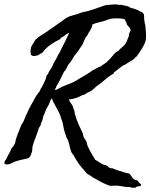

<svg xmlns="http://www.w3.org/2000/svg" viewBox="-41 -740 704 900"><path d="M281.2 -273.4Q287.1 -261.7 294.4 -251.5Q301.8 -241.2 304.7 -226.6Q308.6 -221.7 308.6 -215.8Q308.6 -210 310.5 -204.1Q317.4 -179.7 327.6 -156.7Q337.9 -133.8 347.7 -113.3Q349.6 -96.7 357.9 -86.4Q366.2 -76.2 368.2 -59.6Q376 -41 385.7 -24.4Q395.5 -7.8 405.3 8.8Q410.2 11.7 415 14.6Q419.9 17.6 425.8 21.5Q429.7 23.4 432.6 25.9Q435.5 28.3 440.4 30.3Q445.3 32.2 449.7 33.2Q454.1 34.2 459 36.1Q462.9 38.1 465.3 41Q467.8 43.9 470.7 45.9Q474.6 46.9 478.5 48.3Q482.4 49.8 486.3 48.8Q502.9 56.6 514.6 59.6Q526.4 62.5 537.1 66.4Q542 68.4 549.3 70.3Q556.6 72.3 561.5 72.3Q569.3 76.2 571.8 80.6Q574.2 85 577.6 90.3Q581.1 95.7 586.9 100.1Q592.8 104.5 602.5 105.5Q605.5 107.4 606.9 110.8Q608.4 114.3 612.3 117.2Q622.1 125 620.6 127Q619.1 128.9 618.2 131.8Q611.3 132.8 604.5 133.8Q597.7 134.8 594.7 139.6Q588.9 139.6 581.5 140.1Q574.2 140.6 569.3 136.7Q552.7 137.7 539.1 134.8Q525.4 131.8 505.9 129.9Q495.1 129.9 485.4 130.9Q475.6 131.8 467.8 128.9Q446.3 120.1 433.6 113.3Q420.9 106.4 407.2 98.6Q396.5 93.8 387.7 86.9Q378.9 80.1 368.2 75.2Q354.5 59.6 341.8 44.9Q329.1 30.3 318.4 12.7Q314.5 5.9 312 2Q309.6 -2 307.6 -5.9Q303.7 -14.6 300.8 -16.6Q297.9 -18.6 295.9 -22.5Q293 -27.3 291 -34.2Q289.1 -41 287.1 -47.9Q285.2 -56.6 283.2 -64.9Q281.2 -73.2 278.3 -81.1Q276.4 -86.9 272.9 -91.3Q269.5 -95.7 268.6 -102.5Q264.6 -113.3 261.2 -124.5Q257.8 -135.7 255.9 -148.4Q252.9 -167 248.5 -177.2Q244.1 -187.5 242.2 -197.3Q236.3 -211.9 225.6 -231.4Q214.8 -251 207 -265.6Q205.1 -270.5 204.6 -273.4Q204.1 -276.4 201.2 -278.3Q196.3 -273.4 192.4 -261.7Q188.5 -250 184.6 -244.1Q173.8 -226.6 170.9 -216.3Q168 -206.1 162.1 -196.3Q159.2 -176.8 151.4 -162.1Q149.4 -148.4 141.6 -141.6Q136.7 -124 129.9 -106.4Q123 -88.9 117.2 -72.3Q115.2 -63.5 112.3 -55.7Q109.4 -47.9 110.4 -40Q110.4 -32.2 107.9 -26.4Q105.5 -20.5 103.5 -12.7Q98.6 1 82.5 3.9Q66.4 6.8 51.8 10.7Q45.9 12.7 38.1 14.6Q26.4 17.6 13.2 24.9Q0 32.2 -13.7 30.3Q-22.5 28.3 -20 20Q-17.6 11.7 -12.7 7.8Q-7.8 -2.9 -2.4 -13.7Q2.9 -24.4 8.8 -34.2Q10.7 -43 15.6 -47.9Q21.5 -51.8 23.4 -58.6Q25.4 -60.5 26.9 -63.5Q28.3 -66.4 29.3 -68.4Q31.2 -73.2 31.7 -78.6Q32.2 -84 34.2 -88.9Q37.1 -96.7 39.6 -105Q42 -113.3 46.9 -123Q48.8 -128.9 51.3 -134.8Q53.7 -140.6 56.6 -148.4Q58.6 -154.3 62.5 -159.7Q66.4 -165 69.3 -170.9Q75.2 -184.6 78.1 -192.9Q81.1 -201.2 85.9 -209Q93.8 -229.5 104 -246.6Q114.3 -263.7 124 -283.2Q126 -286.1 127.9 -288.6Q129.9 -291 130.9 -294.9Q134.8 -296.9 136.7 -301.8Q138.7 -306.6 142.6 -308.6Q146.5 -314.5 148.4 -320.3Q150.4 -326.2 154.3 -330.1Q165 -349.6 172.9 -369.1Q174.8 -374 175.3 -377.9Q175.8 -381.8 177.7 -385.7Q183.6 -392.6 185.1 -396.5Q186.5 -400.4 188.5 -403.3Q192.4 -410.2 196.8 -416.5Q201.2 -422.9 205.1 -430.7Q210 -445.3 218.3 -457.5Q226.6 -469.7 231.4 -483.4Q237.3 -492.2 238.3 -493.2Q239.3 -494.1 239.3 -496.1Q252 -520.5 262.2 -541.5Q272.5 -562.5 283.2 -585Q272.5 -583 264.2 -575.2Q255.9 -567.4 247.1 -564.5Q245.1 -561.5 243.2 -559.6Q241.2 -557.6 239.3 -555.7Q214.8 -543.9 194.3 -529.3Q173.8 -514.6 158.2 -493.2Q153.3 -491.2 147.9 -487.8Q142.6 -484.4 137.7 -481.4Q130.9 -478.5 120.1 -477.5Q109.4 -476.6 103.5 -484.4Q99.6 -512.7 108.4 -526.4Q117.2 -540 125 -553.7Q137.7 -565.4 152.3 -574.7Q167 -584 180.7 -592.8Q193.4 -601.6 196.8 -604.5Q200.2 -607.4 204.1 -609.4Q227.5 -625 252.9 -643.6Q268.6 -657.2 287.1 -664.1Q305.7 -669.9 318.4 -673.3Q331.1 -676.8 341.8 -681.6Q373 -687.5 399.4 -696.8Q425.8 -706.1 453.1 -715.8Q466.8 -717.8 479 -718.3Q491.2 -718.8 505.9 -719.7Q509.8 -716.8 517.1 -717.3Q524.4 -717.8 530.3 -716.8Q538.1 -714.8 545.4 -713.4Q552.7 -711.9 560.5 -710Q566.4 -704.1 577.6 -701.7Q588.9 -699.2 598.6 -695.3Q606.4 -691.4 613.3 -688Q620.1 -684.6 627.9 -680.7Q634.8 -672.9 634.3 -667Q633.8 -661.1 634.8 -650.4Q635.7 -645.5 636.2 -641.1Q636.7 -636.7 637.7 -631.8Q637.7 -627.9 639.2 -625Q640.6 -622.1 640.6 -619.1Q641.6 -602.5 643.1 -586.4Q644.5 -570.3 642.6 -553.7Q640.6 -542 635.7 -533.7Q630.9 -525.4 626 -514.6Q620.1 -504.9 613.3 -495.1Q606.4 -485.4 598.6 -474.6Q595.7 -472.7 593.3 -471.2Q590.8 -469.7 589.8 -465.8Q577.1 -456.1 566.4 -450.2Q555.7 -444.3 547.9 -438.5Q543.9 -436.5 540 -434.6Q536.1 -432.6 532.2 -430.7Q528.3 -426.8 522.5 -422.9Q516.6 -418.9 511.7 -415Q503.9 -407.2 498 -404.3Q492.2 -401.4 490.2 -394.5Q467.8 -381.8 450.2 -365.7Q432.6 -349.6 412.1 -335.9Q404.3 -329.1 397 -322.3Q389.6 -315.4 379.9 -310.5Q366.2 -304.7 359.9 -299.8Q353.5 -294.9 342.8 -293Q330.1 -285.2 314 -280.3Q297.9 -275.4 281.2 -273.4ZM499 -654.3Q495.1 -653.3 489.3 -653.3Q483.4 -653.3 476.6 -651.4Q466.8 -649.4 455.1 -644.5Q443.4 -639.6 431.6 -637.7Q416 -633.8 406.7 -630.9Q397.5 -627.9 393.6 -626Q391.6 -624 391.1 -619.1Q390.6 -614.3 388.7 -611.3Q384.8 -601.6 378.9 -593.3Q373 -585 370.1 -577.1Q359.4 -564.5 354.5 -552.2Q349.6 -540 344.7 -529.3Q332 -512.7 325.2 -500Q320.3 -494.1 319.3 -493.7Q318.4 -493.2 318.4 -491.2Q306.6 -479.5 299.3 -464.8Q292 -450.2 281.2 -439.5Q273.4 -427.7 270 -418.9Q266.6 -410.2 258.8 -403.3Q254.9 -395.5 251.5 -388.2Q248 -380.9 244.1 -373Q235.4 -353.5 222.7 -335Q222.7 -330.1 220.2 -327.1Q217.8 -324.2 215.8 -320.3Q219.7 -317.4 223.6 -319.3Q227.5 -321.3 230.5 -323.2Q252.9 -335.9 279.3 -345.2Q305.7 -354.5 327.1 -369.1Q345.7 -379.9 361.3 -389.2Q377 -398.4 391.6 -409.2Q406.2 -417 414.1 -421.4Q421.9 -425.8 432.6 -429.7Q440.4 -436.5 449.2 -441.4Q458 -446.3 462.9 -453.1Q473.6 -461.9 482.4 -473.1Q491.2 -484.4 501 -494.1Q505.9 -495.1 506.8 -497.6Q507.8 -500 512.7 -500Q520.5 -510.7 531.7 -519Q543 -527.3 548.8 -538.1Q553.7 -545.9 556.2 -553.7Q558.6 -561.5 563.5 -571.3Q561.5 -579.1 566.9 -587.4Q572.3 -595.7 570.3 -602.5Q568.4 -609.4 562.5 -614.7Q556.6 -620.1 553.7 -626Q551.8 -633.8 549.3 -637.7Q546.9 -641.6 544.9 -647.5Q541 -649.4 538.1 -651.4Q535.2 -653.3 528.3 -652.3Q523.4 -654.3 515.1 -653.8Q506.8 -653.3 499 -654.3Z"/></svg>

Font: Seaweed Script
Style: Regular
Weight: 400
Designer: Squid
Foundry: Font Diner, Inc DBA Neapolitan
Version: Version 1.000